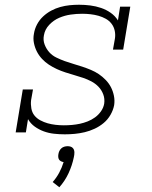

<svg xmlns="http://www.w3.org/2000/svg" viewBox="-20 -558 640 809"><path d="M253 8Q230 8 207.5 5.5Q185 3 164.5 -4.5Q144 -12 126.5 -24.5Q109 -37 98 -56L89 0H46L76 -181H119L111 -136Q109 -119 112 -101.5Q115 -84 125 -71.5Q135 -59 150 -51Q165 -43 181 -38.5Q197 -34 214.5 -32Q232 -30 249 -30Q266 -30 283 -31.5Q300 -33 316.5 -36.5Q333 -40 349.5 -46.5Q366 -53 380.5 -63.5Q395 -74 405.5 -89Q416 -104 419 -121Q422 -142 415 -160.5Q408 -179 395 -192.5Q382 -206 365 -215Q348 -224 330 -230Q312 -236 293 -241.5Q274 -247 255.5 -253Q237 -259 219.5 -267Q202 -275 186 -285.5Q170 -296 157 -310Q144 -324 135.5 -340.5Q127 -357 123 -376.5Q119 -396 123 -416Q126 -436 136 -455Q146 -474 161.5 -488.5Q177 -503 195.5 -513Q214 -523 234 -528.5Q254 -534 273.5 -536Q293 -538 313 -538Q337 -538 360.5 -535Q384 -532 406 -524.5Q428 -517 446.5 -504Q465 -491 477 -472L486 -530H529L499 -349H456L464 -394Q467 -411 463.5 -428Q460 -445 450 -458Q440 -471 425.5 -479Q411 -487 395 -491.5Q379 -496 361.5 -498Q344 -500 327 -500Q327 -500 326.5 -500Q326 -500 326 -500Q302 -500 277.5 -496.5Q253 -493 229.5 -483Q206 -473 187.5 -453.5Q169 -434 165 -409Q161 -389 168 -370.5Q175 -352 187.5 -338Q200 -324 217.5 -315.5Q235 -307 253 -300.5Q271 -294 290 -288.5Q309 -283 327 -277Q345 -271 363 -263.5Q381 -256 396.5 -245.5Q412 -235 425.5 -221Q439 -207 447.5 -190.5Q456 -174 460 -154.5Q464 -135 461 -115Q457 -94 445.5 -74Q434 -54 416.5 -39.5Q399 -25 378.5 -15.5Q358 -6 337 -1Q316 4 295 6Q274 8 253 8ZM230 231 202 209Q218 191 229.5 169.5Q241 148 248 125Q242 124 237 121.5Q232 119 229 114.5Q226 110 225.5 104Q225 98 226 92Q227 85 230 78.5Q233 72 238.5 67Q244 62 251 60Q258 58 265 58Q272 58 278 60Q284 62 288 67Q292 72 293 78.5Q294 85 293 92V94L291 105Q284 139 269 171.5Q254 204 230 231Z"/></svg>

Font: Iosevka Curly Slab XLtExObl
Style: Regular
Weight: 200
Width: 7
Italic angle: -9°
Monospace: yes
Designer: Belleve Invis
Foundry: Belleve Invis
Version: Version 11.0.0; ttfautohint (v1.8.3)